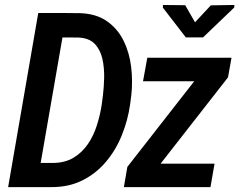

<svg xmlns="http://www.w3.org/2000/svg" viewBox="-20 -764 977 784"><path d="M856 -95.7 839.4 0H520.5L537.1 -95.7ZM911.1 -448.2 561 0H485.8L500 -82.5L848.1 -528.3H925.3ZM882.8 -528.3 866.2 -432.1H564L581.5 -528.3ZM736.3 -742.7 776.4 -672.9 840.8 -742.2 937 -743.7 936.5 -733.4 809.1 -611.3H738.8L645 -732.9L645.5 -743.7ZM189.5 0H62.5L81.1 -99.1L194.3 -98.6Q244.1 -98.6 279.5 -119.6Q314.9 -140.6 338.6 -175.3Q362.3 -210 375.7 -252.7Q389.2 -295.4 395.5 -337.4L400.4 -375.5Q404.3 -407.2 405.3 -446.8Q406.2 -486.3 398.2 -523.2Q390.1 -560.1 367.2 -584.5Q344.2 -608.9 299.3 -610.8L166 -611.3L183.6 -710.9L304.2 -710.4Q372.1 -708.5 416.3 -677.7Q460.4 -647 484.6 -597.7Q508.8 -548.3 515.6 -490Q522.5 -431.6 516.1 -374.5L511.2 -336.9Q502 -272.5 477.5 -211.9Q453.1 -151.4 412.8 -103.5Q372.6 -55.7 316.7 -27.6Q260.7 0.5 189.5 0ZM252.4 -710.9 128.9 0H13.2L136.2 -710.9Z"/></svg>

Font: Roboto Condensed Medium
Style: Italic
Weight: 500
Italic angle: -12°
Designer: Christian Robertson
Foundry: Google
Version: Version 3.0; 2020